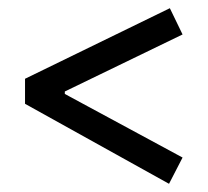

<svg xmlns="http://www.w3.org/2000/svg" viewBox="-20 -537 506 468"><path d="M394 -517 425 -453 138 -314V-308L425 -153L392 -89L41 -284V-345Z"/></svg>

Font: Podkova
Style: Regular
Weight: 400
Designer: Ilya Yudin
Foundry: Cyreal (www.cyreal.org)
Version: Version 2.103